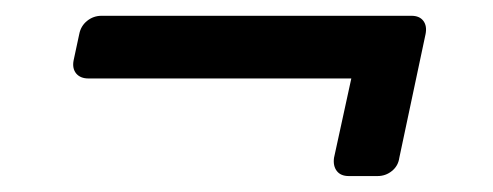

<svg xmlns="http://www.w3.org/2000/svg" viewBox="-20 -381 621 242"><path d="M419.6 -159.1Q409.4 -159.1 404.5 -165.5Q399.6 -171.9 401 -182.1L422.8 -282.1H91.5Q81.3 -282.1 76 -288.4Q70.8 -294.8 72.8 -305L79.9 -338.1Q81.9 -348.3 89.8 -354.7Q97.8 -361.1 108 -361.1H498.6Q508.8 -361.1 513.6 -354.7Q518.4 -348.3 516.4 -338.1L483.3 -182.1Q481.9 -171.9 474 -165.5Q466.1 -159.1 455.9 -159.1Z"/></svg>

Font: Rubik Light
Style: Italic
Weight: 300
Italic angle: -12°
Designer: Hubert and Fischer
Foundry: Hubert and Fischer
Version: Version 2.300;gftools[0.9.30]